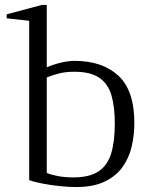

<svg xmlns="http://www.w3.org/2000/svg" viewBox="-20 -746 608 776"><path d="M287 10Q261 10 225 6.5Q189 3 154.5 -3.5Q120 -10 98 -18V-662L7 -672V-688L149 -726H169V-474Q194 -485 225 -492.5Q256 -500 281 -500Q394 -500 458.5 -440Q523 -380 523 -249Q523 -201 512.5 -155Q502 -109 476 -72Q450 -35 404 -12.5Q358 10 287 10ZM276 -29Q342 -29 378.5 -53.5Q415 -78 429.5 -126.5Q444 -175 444 -247Q444 -314 430.5 -360.5Q417 -407 381.5 -431.5Q346 -456 281 -456Q246 -456 220 -449.5Q194 -443 169 -433V-47Q185 -40 213.5 -34.5Q242 -29 276 -29Z"/></svg>

Font: Manuale Light
Style: Regular
Weight: 300
Designer: Eduardo Tunni / Pablo Cosgaya
Foundry: Eduardo Tunni / Pablo Cosgaya
Version: Version 1.002